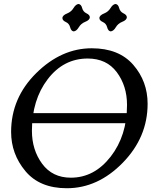

<svg xmlns="http://www.w3.org/2000/svg" viewBox="-20 -949 821 978"><path d="M320.3 9.8Q182.1 9.8 109.4 -77.4Q36.6 -164.6 36.6 -276.9Q36.6 -450.2 164.6 -576.7Q292.5 -703.1 447.3 -703.1Q585.4 -703.1 658.7 -618.9Q731.9 -534.7 731.9 -420.4Q731.9 -249.5 605.2 -119.9Q478.5 9.8 320.3 9.8ZM340.8 -43.9Q460.4 -43.9 543.7 -151.1Q627 -258.3 627 -414.6Q627 -511.2 575 -581.1Q522.9 -650.9 426.8 -650.9Q303.7 -650.9 223.1 -545.7Q142.6 -440.4 142.6 -282.7Q142.6 -185.5 194.8 -114.7Q247.1 -43.9 340.8 -43.9ZM677.7 -321.3H82L90.8 -372.6H686.5ZM355.5 -789.1Q342.3 -790.5 337.4 -809.8Q332.5 -829.1 315.2 -836.9Q297.9 -844.7 297.9 -856.9Q297.9 -871.1 322.8 -880.9Q343.3 -889.2 354.7 -908.2Q366.2 -927.2 379.9 -928.7Q393.6 -927.2 398.4 -908.2Q403.3 -889.2 420.4 -881.1Q437.5 -873 437.5 -861.3Q437.5 -846.7 413.1 -837.4Q392.6 -829.1 381.1 -809.8Q369.6 -790.5 355.5 -789.1ZM543.9 -789.1Q530.8 -790.5 525.9 -809.8Q521 -829.1 503.7 -836.9Q486.3 -844.7 486.3 -856.9Q486.3 -871.1 511.2 -880.9Q531.7 -889.2 543.2 -908.2Q554.7 -927.2 568.4 -928.7Q582 -927.2 586.9 -908.2Q591.8 -889.2 608.9 -881.1Q626 -873 626 -861.3Q626 -846.7 601.6 -837.4Q581.1 -829.1 569.6 -809.8Q558.1 -790.5 543.9 -789.1Z"/></svg>

Font: Kelvinch
Style: Italic
Weight: 400
Italic angle: -10°
Designer: Paul James Miller
Foundry: High-Logic / Made with FontCreator
Version: Version 3.40;July 22, 2017;FontCreator 11.0.0.2388 64-bit